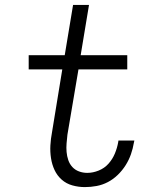

<svg xmlns="http://www.w3.org/2000/svg" viewBox="-20 -755 640 783"><path d="M326 8Q300 8 275 1Q250 -6 231.5 -22.5Q213 -39 202.5 -61.5Q192 -84 188 -110Q184 -136 185.5 -162.5Q187 -189 192 -215L234 -472H97V-530H244L278 -735H343L309 -530H499V-472H300L255 -206Q253 -188 251.5 -170.5Q250 -153 251.5 -135.5Q253 -118 258.5 -102Q264 -86 275 -74Q286 -62 302 -56Q318 -50 336 -50Q359 -50 382.5 -59.5Q406 -69 422.5 -87.5Q439 -106 448.5 -129Q458 -152 462 -175Q462 -177 462.5 -178.5Q463 -180 463 -182H528Q527 -180 527 -177.5Q527 -175 526 -173Q522 -149 514 -126Q506 -103 492.5 -81.5Q479 -60 460.5 -42Q442 -24 420 -12.5Q398 -1 374 3.5Q350 8 326 8Z"/></svg>

Font: Iosevka Slab LtExObl
Style: Regular
Weight: 300
Width: 7
Italic angle: -9°
Monospace: yes
Designer: Belleve Invis
Foundry: Belleve Invis
Version: Version 11.1.0; ttfautohint (v1.8.3)